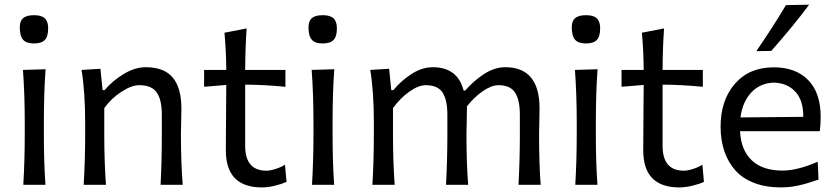

<svg xmlns="http://www.w3.org/2000/svg" viewBox="-20 -798 3609 829"><path d="M65.4 -680.2Q65.4 -707.5 80.1 -720Q94.7 -732.4 127.4 -732.4Q159.2 -732.4 173.6 -718.8Q188 -705.1 188 -675.8Q188 -640.6 173.6 -625.5Q159.2 -610.4 126.5 -610.4Q93.8 -610.4 79.6 -626.5Q65.4 -642.6 65.4 -680.2ZM176.3 0H80.6Q86.9 -106.4 86.9 -219.2V-269Q86.9 -389.6 79.1 -496.1L176.8 -499Q169.4 -397.9 169.4 -269V-219.2Q169.4 -93.8 176.3 0Z M437.5 0H341.3Q347.7 -106.4 347.7 -219.2V-269Q347.7 -401.9 332 -496.1L413.6 -501L422.9 -408.7H431.6Q463.9 -447.8 512.9 -477.8Q562 -507.8 609.4 -507.8Q688.5 -507.8 725.8 -463.1Q763.2 -418.5 763.2 -330.1Q763.2 -306.6 762.2 -269.5Q761.2 -232.4 761.2 -219.2Q761.2 -90.8 769 0H673.3Q678.7 -101.6 678.7 -215.3V-301.8Q678.7 -367.7 656.7 -398.9Q634.8 -430.2 581.1 -430.2Q547.9 -430.2 503.7 -401.4Q459.5 -372.6 430.2 -331.1V-215.3Q430.2 -100.6 437.5 0Z M1210.4 -86.9 1217.3 -12.7Q1198.2 -3.9 1168 3.7Q1137.7 11.2 1110.8 11.2Q955.1 11.2 955.1 -148.9Q955.1 -207.5 956.1 -310.5Q957 -413.6 957 -431.2L861.3 -423.3V-496.1H957Q956.5 -576.2 949.2 -656.7L1044.9 -675.3Q1039.1 -590.8 1038.6 -496.1H1212.4V-423.3Q1120.6 -432.1 1038.6 -432.6V-168.5Q1038.6 -61 1130.4 -61Q1146.5 -61 1169.7 -68.4Q1192.9 -75.7 1210.4 -86.9Z M1312 -680.2Q1312 -707.5 1326.7 -720Q1341.3 -732.4 1374 -732.4Q1405.8 -732.4 1420.2 -718.8Q1434.6 -705.1 1434.6 -675.8Q1434.6 -640.6 1420.2 -625.5Q1405.8 -610.4 1373 -610.4Q1340.3 -610.4 1326.2 -626.5Q1312 -642.6 1312 -680.2ZM1422.9 0H1327.1Q1333.5 -106.4 1333.5 -219.2V-269Q1333.5 -389.6 1325.7 -496.1L1423.3 -499Q1416 -397.9 1416 -269V-219.2Q1416 -93.8 1422.9 0Z M2314.5 0H2218.8Q2224.6 -110.4 2224.6 -215.3V-301.8Q2224.6 -367.2 2203.6 -398.7Q2182.6 -430.2 2132.3 -430.2Q2102.1 -430.2 2064.5 -404.3Q2026.9 -378.4 1996.1 -338.9V-330.1Q1996.1 -307.1 1995.1 -269.8Q1994.1 -232.4 1994.1 -219.2Q1994.1 -85 2001.5 0H1905.8Q1911.6 -110.4 1911.6 -215.3V-301.8Q1911.6 -367.7 1890.6 -398.9Q1869.6 -430.2 1818.8 -430.2Q1786.6 -430.2 1746.8 -401.9Q1707 -373.5 1676.8 -331.1V-215.3Q1676.8 -100.6 1684.1 0H1587.9Q1594.2 -106.4 1594.2 -219.2V-269Q1594.2 -401.9 1578.6 -496.1L1660.2 -501L1669.4 -408.7H1678.2Q1711.4 -449.2 1756.8 -478.5Q1802.2 -507.8 1848.6 -507.8Q1956.1 -507.8 1981.9 -406.7H1988.3Q2024.9 -449.2 2070.1 -478.5Q2115.2 -507.8 2161.6 -507.8Q2309.6 -507.8 2309.6 -330.1Q2309.6 -306.6 2308.6 -269.5Q2307.6 -232.4 2307.6 -219.2Q2307.6 -85.9 2314.5 0Z M2448.7 -680.2Q2448.7 -707.5 2463.4 -720Q2478 -732.4 2510.7 -732.4Q2542.5 -732.4 2556.9 -718.8Q2571.3 -705.1 2571.3 -675.8Q2571.3 -640.6 2556.9 -625.5Q2542.5 -610.4 2509.8 -610.4Q2477.1 -610.4 2462.9 -626.5Q2448.7 -642.6 2448.7 -680.2ZM2559.6 0H2463.9Q2470.2 -106.4 2470.2 -219.2V-269Q2470.2 -389.6 2462.4 -496.1L2560.1 -499Q2552.7 -397.9 2552.7 -269V-219.2Q2552.7 -93.8 2559.6 0Z M3012.7 -86.9 3019.5 -12.7Q3000.5 -3.9 2970.2 3.7Q2939.9 11.2 2913.1 11.2Q2757.3 11.2 2757.3 -148.9Q2757.3 -207.5 2758.3 -310.5Q2759.3 -413.6 2759.3 -431.2L2663.6 -423.3V-496.1H2759.3Q2758.8 -576.2 2751.5 -656.7L2847.2 -675.3Q2841.3 -590.8 2840.8 -496.1H3014.6V-423.3Q2922.9 -432.1 2840.8 -432.6V-168.5Q2840.8 -61 2932.6 -61Q2948.7 -61 2971.9 -68.4Q2995.1 -75.7 3012.7 -86.9Z M3373.5 -775.9 3473.6 -777.8Q3411.6 -693.4 3310.1 -578.1L3245.6 -577.1Q3319.8 -685.5 3373.5 -775.9ZM3523.4 -294.4Q3523.4 -257.3 3519.5 -231.4H3175.3Q3179.2 -150.4 3225.6 -106Q3272 -61.5 3359.4 -61.5Q3422.4 -61.5 3510.7 -99.6L3514.2 -22.5Q3512.7 -22 3499 -17.6Q3485.4 -13.2 3481.2 -11.7Q3477.1 -10.3 3463.6 -6.3Q3450.2 -2.4 3442.9 -0.7Q3435.5 1 3422.4 3.9Q3409.2 6.8 3399.2 8.1Q3389.2 9.3 3376.5 10.3Q3363.8 11.2 3351.6 11.2Q3286.1 11.2 3235.8 -8.3Q3185.5 -27.8 3154.3 -63.2Q3123 -98.6 3107.2 -146Q3091.3 -193.4 3091.3 -251Q3091.3 -365.2 3153.1 -436.3Q3214.8 -507.3 3320.8 -507.3Q3416 -507.3 3469.7 -452.1Q3523.4 -397 3523.4 -294.4ZM3321.8 -441.4Q3261.7 -439.5 3223.6 -398.4Q3185.5 -357.4 3177.2 -291L3448.2 -293.5V-296.9Q3448.2 -365.2 3414.1 -402.1Q3379.9 -439 3321.8 -441.4Z"/></svg>

Font: Commissioner Flair
Style: Regular
Weight: 400
Designer: Kostas Bartsokas
Foundry: Kostas Bartsokas
Version: Version 1.000